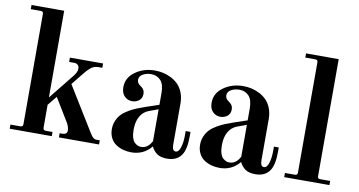

<svg xmlns="http://www.w3.org/2000/svg" viewBox="-72 -894 2037 1088"><g transform="rotate(10 947.0 -350.0)"><path d="M217.8 -711.9V-212.9L334 -357.9Q354 -382.3 354 -402.8Q354 -416.5 345.9 -423.8Q337.9 -431.2 326.2 -431.2H295.9V-456.1H486.8V-431.2H463.9Q439.5 -431.2 420.2 -415.5Q400.9 -399.9 375 -366.2L330.1 -310.1L485.8 -57.1Q493.2 -45.9 497.3 -40Q501.5 -34.2 508.3 -29.1Q515.1 -23.9 522.9 -23.9H543.9V0H313V-23.9H331.1Q340.3 -23.9 348.1 -29.1Q356 -34.2 356 -45.9Q356 -68.4 341.8 -91.8L261.2 -224.1L217.8 -170.9V-40Q217.8 -30.8 221.9 -27.3Q226.1 -23.9 235.8 -23.9H272V0H29.8V-23.9H85.9Q95.2 -23.9 98.6 -27.3Q102.1 -30.8 102.1 -40V-671.9Q102.1 -681.2 98.6 -684.6Q95.2 -688 85.9 -688H29.8V-711.9Z M841.8 -254.9 789.1 -235.8Q756.3 -223.6 739.3 -193.1Q722.2 -162.6 722.2 -117.2Q722.2 -89.8 728 -70.8Q733.9 -51.8 743.7 -43.2Q753.4 -34.7 762.2 -31.2Q771 -27.8 780.8 -27.8Q819.3 -27.8 841.8 -71.8ZM1042 -160.2V-134.8Q1042 -61 1020 -27.8Q994.1 12.2 937 12.2Q899.9 12.2 879.2 -2.2Q858.4 -16.6 846.2 -42Q801.8 12.2 731 12.2Q706.5 12.2 684.3 6.1Q662.1 0 642.8 -12.5Q623.5 -24.9 611.8 -47.4Q600.1 -69.8 600.1 -99.1Q600.1 -126 610.4 -148.7Q620.6 -171.4 635.7 -186.8Q650.9 -202.1 675 -216.1Q699.2 -230 719.5 -238Q739.7 -246.1 768.1 -255.9L841.8 -280.8V-349.1Q841.8 -398.9 820.6 -421.4Q799.3 -443.8 766.1 -443.8Q738.8 -443.8 718.3 -431.9Q697.8 -419.9 697.8 -399.9Q697.8 -389.6 702.4 -382.3Q707 -375 713.6 -370.4Q720.2 -365.7 726.6 -360.6Q732.9 -355.5 737.5 -346.9Q742.2 -338.4 742.2 -326.2Q742.2 -300.3 724.9 -287.1Q707.5 -273.9 685.1 -273.9Q659.7 -273.9 641.4 -292Q623 -310.1 623 -344.2Q623 -398.9 671.4 -433.3Q719.7 -467.8 784.2 -467.8Q807.6 -467.8 830.6 -462.9Q853.5 -458 877 -446.3Q900.4 -434.6 918 -417Q935.5 -399.4 946.8 -371.6Q958 -343.8 958 -309.1V-71.8Q958 -36.1 978 -36.1Q996.1 -36.1 1005.1 -65.9Q1014.2 -95.7 1014.2 -134.8V-160.2Z M1349.6 -254.9 1296.9 -235.8Q1264.2 -223.6 1247.1 -193.1Q1230 -162.6 1230 -117.2Q1230 -89.8 1235.8 -70.8Q1241.7 -51.8 1251.5 -43.2Q1261.2 -34.7 1270 -31.2Q1278.8 -27.8 1288.6 -27.8Q1327.1 -27.8 1349.6 -71.8ZM1549.8 -160.2V-134.8Q1549.8 -61 1527.8 -27.8Q1502 12.2 1444.8 12.2Q1407.7 12.2 1387 -2.2Q1366.2 -16.6 1354 -42Q1309.6 12.2 1238.8 12.2Q1214.4 12.2 1192.1 6.1Q1169.9 0 1150.6 -12.5Q1131.3 -24.9 1119.6 -47.4Q1107.9 -69.8 1107.9 -99.1Q1107.9 -126 1118.2 -148.7Q1128.4 -171.4 1143.6 -186.8Q1158.7 -202.1 1182.9 -216.1Q1207 -230 1227.3 -238Q1247.6 -246.1 1275.9 -255.9L1349.6 -280.8V-349.1Q1349.6 -398.9 1328.4 -421.4Q1307.1 -443.8 1273.9 -443.8Q1246.6 -443.8 1226.1 -431.9Q1205.6 -419.9 1205.6 -399.9Q1205.6 -389.6 1210.2 -382.3Q1214.8 -375 1221.4 -370.4Q1228 -365.7 1234.4 -360.6Q1240.7 -355.5 1245.4 -346.9Q1250 -338.4 1250 -326.2Q1250 -300.3 1232.7 -287.1Q1215.3 -273.9 1192.9 -273.9Q1167.5 -273.9 1149.2 -292Q1130.9 -310.1 1130.9 -344.2Q1130.9 -398.9 1179.2 -433.3Q1227.5 -467.8 1292 -467.8Q1315.4 -467.8 1338.4 -462.9Q1361.3 -458 1384.8 -446.3Q1408.2 -434.6 1425.8 -417Q1443.4 -399.4 1454.6 -371.6Q1465.8 -343.8 1465.8 -309.1V-71.8Q1465.8 -36.1 1485.8 -36.1Q1503.9 -36.1 1512.9 -65.9Q1522 -95.7 1522 -134.8V-160.2Z M1797.4 -711.9V-40Q1797.4 -30.8 1800.8 -27.3Q1804.2 -23.9 1813.5 -23.9H1869.6V0H1609.4V-23.9H1665.5Q1674.8 -23.9 1678.2 -27.3Q1681.6 -30.8 1681.6 -40V-671.9Q1681.6 -681.2 1678.2 -684.6Q1674.8 -688 1665.5 -688H1609.4V-711.9Z"/></g></svg>

Font: Flanker Steampunk
Style: Bold
Weight: 700
Designer: Alexey Kryukov, Leonardo Di Lena
Foundry: Alexey Kryukov, Leonardo Di Lena
Version: 1.210